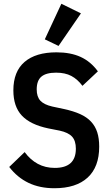

<svg xmlns="http://www.w3.org/2000/svg" viewBox="-20 -988 586 1020"><path d="M269 12Q191 12 131.5 -16.5Q72 -45 29 -101L111 -180Q141 -139 181 -117.5Q221 -96 271 -96Q383 -96 383 -198Q383 -240 363 -262Q343 -284 297 -294L236 -306Q141 -326 96 -374Q51 -422 51 -508Q51 -608 110.5 -659Q170 -710 280 -710Q355 -710 408.5 -685.5Q462 -661 500 -609L418 -532Q392 -567 359 -584.5Q326 -602 278 -602Q225 -602 200 -581Q175 -560 175 -513Q175 -474 194.5 -453Q214 -432 258 -422L319 -409Q370 -398 405.5 -382Q441 -366 463.5 -342Q486 -318 496.5 -285.5Q507 -253 507 -209Q507 -101 445.5 -44.5Q384 12 269 12ZM291 -744 218 -779 306 -968 410 -917Z"/></svg>

Font: IBM Plex Sans Condensed SemiBold
Style: Regular
Weight: 600
Width: 3
Designer: Mike Abbink, Paul van der Laan, Pieter van Rosmalen
Foundry: Bold Monday
Version: Version 1.3